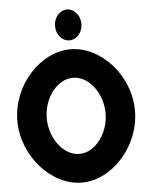

<svg xmlns="http://www.w3.org/2000/svg" viewBox="-63 -999 838 1073"><g transform="rotate(-5 356.5 -462.5)"><path d="M279 -861C279 -813 312 -775 353 -775C393 -775 427 -813 427 -861C427 -910 393 -948 353 -948C312 -948 279 -909 279 -861ZM188 -352C188 -464 263 -565 353 -565C443 -565 518 -464 518 -352C518 -240 443 -138 353 -138C263 -138 188 -240 188 -352ZM23 -352C23 -153 183 23 353 23C523 23 683 -153 683 -352C683 -551 523 -725 353 -725C183 -725 23 -551 23 -352Z"/></g></svg>

Font: Bluebird
Style: SfBdNrw
Weight: 700
Designer: Jasper
Foundry: Cannot Into Space Fonts
Version: Version 0.98